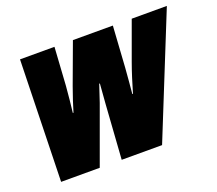

<svg xmlns="http://www.w3.org/2000/svg" viewBox="-98 -687 929 822"><g transform="rotate(-20 366.5 -276.5)"><path d="M50 0H226L321 -261C330 -287 338 -311 347 -339H350C348 -309 345 -279 343 -249L326 0H510L733 -553H573L510 -380C495 -339 480 -290 468 -249H465C468 -283 472 -323 475 -366L487 -553H305L237 -369C223 -331 210 -290 201 -260H198C202 -297 207 -338 210 -380L221 -553H64Z"/></g></svg>

Font: Noto Sans ExtraCondensed Black
Style: Italic
Weight: 900
Width: 2
Italic angle: -12°
Designer: Monotype Design Team
Foundry: Monotype Imaging Inc.
Version: Version 2.013